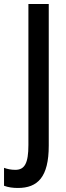

<svg xmlns="http://www.w3.org/2000/svg" viewBox="-72 -734 330 953"><path d="M17 199C115 199 170 145 170 -11V-714H69V-14C69 77 50 109 4 109C-17 109 -36 105 -52 99V188C-31 196 -8 199 17 199Z"/></svg>

Font: Noto Sans Bengali ExtraCondensed Medium
Style: Regular
Weight: 500
Width: 2
Designer: Joana Ranito - Universal Thirst; Jelle Bosma - Monotype Design Team
Foundry: Universal Thirst ehf.
Version: Version 3.000